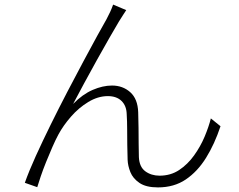

<svg xmlns="http://www.w3.org/2000/svg" viewBox="-20 -786 1040 835"><path d="M529 -742Q524 -734 515 -720.5Q506 -707 497 -692Q482 -667 456.5 -622.5Q431 -578 402 -526Q373 -474 345.5 -423Q318 -372 298 -334Q339 -376 383 -395Q427 -414 467 -414Q514 -414 546.5 -385Q579 -356 581 -298Q582 -264 582.5 -229.5Q583 -195 583 -162Q583 -129 584 -103Q586 -60 612 -41Q638 -22 674 -22Q722 -22 759 -46.5Q796 -71 824 -110Q852 -149 870 -192Q888 -235 897 -271L939 -237Q913 -159 876 -99.5Q839 -40 788 -5.5Q737 29 667 29Q615 29 586.5 9.5Q558 -10 547 -37.5Q536 -65 535 -91Q534 -122 533.5 -155.5Q533 -189 533 -223.5Q533 -258 531 -290Q530 -326 508.5 -347Q487 -368 449 -368Q406 -368 364 -342.5Q322 -317 288.5 -278.5Q255 -240 234 -201Q222 -179 208 -147Q194 -115 180.5 -81.5Q167 -48 157 -18.5Q147 11 142 28L88 9Q106 -42 135.5 -107Q165 -172 200.5 -244Q236 -316 273 -387Q310 -458 343.5 -520.5Q377 -583 403 -630.5Q429 -678 443 -702Q452 -719 459 -734Q466 -749 472 -766Z"/></svg>

Font: Noto Sans SC Thin Light
Style: Regular
Weight: 300
Version: Version 2.004-H2;hotconv 1.0.118;makeotfexe 2.5.65603